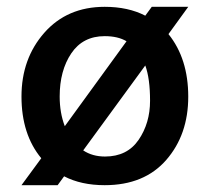

<svg xmlns="http://www.w3.org/2000/svg" viewBox="-20 -535 602 563"><path d="M288 -76Q353 -76 386.5 -125Q420 -174 420 -239.5Q420 -305 406 -343L224 -94Q251 -76 288 -76ZM155 -252Q155 -204 170 -165L351 -414Q326 -429 287 -429Q223 -429 189 -378.5Q155 -328 155 -252ZM474 -435Q532 -363 532 -251.5Q532 -140 467.5 -66Q403 8 287 8Q218 8 168 -18L149 8H43L101 -71Q43 -141 43 -252Q43 -363 110 -439Q177 -515 287 -515Q356 -515 406 -489L425 -515H532Z"/></svg>

Font: Hind Kochi SemiBold
Style: Regular
Weight: 600
Designer: Dhruvi Tolia
Foundry: Indian Type Foundry
Version: Version 0.702;PS 1.0;hotconv 1.0.81;makeotf.lib2.5.63406